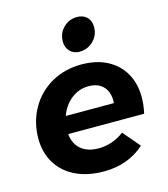

<svg xmlns="http://www.w3.org/2000/svg" viewBox="-116 -869 842 965"><g transform="rotate(-15 305.5 -386.5)"><path d="M585 -306Q585 -265 575 -222H180Q185 -170 219 -141.5Q253 -113 311 -113Q346 -113 380.5 -125Q415 -137 443 -159L518 -71Q432 6 306 6Q222 6 159.5 -24Q97 -54 63 -109.5Q29 -165 29 -238Q29 -324 68.5 -394Q108 -464 177.5 -503.5Q247 -543 334 -543Q411 -543 467.5 -513.5Q524 -484 554.5 -430.5Q585 -377 585 -306ZM340 -428Q290 -428 250 -396.5Q210 -365 192 -313H442Q446 -366 419 -397Q392 -428 340 -428ZM445 -709Q445 -666 415 -636.5Q385 -607 343 -607Q312 -607 293 -627Q274 -647 274 -678Q274 -721 303.5 -750Q333 -779 375 -779Q407 -779 426 -759.5Q445 -740 445 -709Z"/></g></svg>

Font: Gontserrat SemiBold
Style: Italic
Weight: 600
Italic angle: -11.3°
Designer: Julieta Ulanovsky
Foundry: Julieta Ulanovsky
Version: Version 6.001